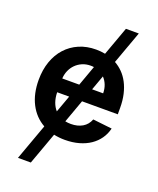

<svg xmlns="http://www.w3.org/2000/svg" viewBox="-167 -826 929 1131"><g transform="rotate(20 297.5 -261.0)"><path d="M429 -521.7Q456 -506.7 478.2 -484.2Q500.4 -461.6 516.3 -431.3Q532.3 -400.9 541.2 -362.4Q550.1 -323.9 550.1 -277V-237.6H326L273.8 -93Q282 -91.3 291 -90.4Q300.1 -89.5 309.3 -89.5Q351.2 -89.5 381.4 -107.2Q411.6 -125 424.7 -159.8L544.7 -146.3Q536.2 -110.8 516 -81.9Q495.7 -52.9 465.4 -32.3Q435 -11.7 395.1 -0.5Q355.1 10.7 307.5 10.7Q289.1 10.7 272 8.9Q255 7.1 238.6 3.6L165.8 204.5H85.2L167.6 -22.7Q107.6 -56.5 75.1 -119.7Q42.6 -182.9 42.6 -269.5Q42.6 -332.7 60.9 -384.8Q79.2 -436.8 113.1 -474.1Q147 -511.4 194.6 -532Q242.2 -552.6 300.8 -552.6Q329.9 -552.6 357.6 -547.2L422.9 -727.3H503.6ZM322.8 -451Q317.8 -451.7 312.9 -452.1Q307.9 -452.4 302.6 -452.4Q273.8 -452.4 250.2 -442.1Q226.6 -431.8 209.3 -414.4Q192.1 -397 182 -373.8Q171.9 -350.5 170.5 -324.2H277ZM170.1 -237.6Q170.8 -203.5 180.2 -176.8Q189.6 -150.2 206.7 -131L245.4 -237.6ZM357.6 -324.2H426.8Q426.5 -352.6 417.3 -376.2Q408 -399.9 391.3 -417.3Z"/></g></svg>

Font: Interop SemBd
Style: Regular
Weight: 600
Designer: Rasmus Andersson, Google, Jang Haemin
Foundry: jhaemin
Version: Version 1.008